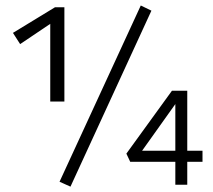

<svg xmlns="http://www.w3.org/2000/svg" viewBox="-20 -686 791 713"><path d="M166.6 -309V-616.4L203.2 -622.1L54.8 -522.2L28.1 -563.9L184 -658.9H219.1V-309ZM241.7 7.1 201.1 -11.1 502.8 -665.6 542.3 -646.4ZM449.3 -115.5 618.5 -349H675.4V0H631.1V-332.5H654.6L497.9 -112.5L473.2 -126.2H732V-85.1H463.6Z"/></svg>

Font: Ysabeau
Style: Bold
Weight: 700
Designer: Christian Thalmann (Catharsis Fonts)
Version: Version 2.000;gftools[0.9.27.dev2+g8671c4b]